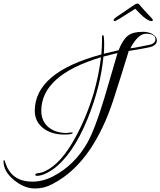

<svg xmlns="http://www.w3.org/2000/svg" viewBox="-187 -843 913 1093"><path d="M12 230Q-48 230 -106 183Q-167 134 -167 75Q-167 68 -163 68Q-162 68 -159 76Q-157 83 -153.5 91.5Q-150 100 -145 112Q-105 191 -4 191Q57 191 115 161Q177 129 225.5 81Q274 33 309 -28Q331 -67 355.5 -131Q380 -195 407 -285Q420 -328 438.5 -392Q457 -456 482 -541Q461 -536 441.5 -531Q422 -526 402 -521Q394 -437 372 -349.5Q350 -262 313 -170Q228 40 113 122Q60 158 23 158Q14 158 14 151Q14 146 22 144Q39 142 51 138.5Q63 135 70 131Q162 89 245 -66Q307 -180 347 -315Q362 -368 372 -418Q382 -468 388 -517Q48 -415 48 -212Q48 -153 90 -118Q130 -86 191 -86Q193 -86 197.5 -86.5Q202 -87 206 -88Q212 -88 216 -88.5Q220 -89 223 -89Q227 -89 227 -87Q227 -77 181 -77Q110 -77 65 -109Q11 -147 11 -212Q11 -431 390 -533Q392 -555 393 -581Q394 -607 394 -637Q394 -642 400 -643Q406 -642 406 -588Q406 -576 405.5 -563.5Q405 -551 404 -537Q424 -542 445 -547Q466 -552 488 -557Q512 -616 538 -637Q554 -651 576.5 -656.5Q599 -662 628 -662Q654 -662 678 -651Q706 -635 706 -612Q706 -583 660 -573Q641 -569 612.5 -564Q584 -559 546 -553Q524 -481 501.5 -409.5Q479 -338 456 -267Q428 -183 395.5 -116Q363 -49 328 4Q283 71 229 121.5Q175 172 111 205Q65 230 12 230ZM555 -568Q575 -570 604.5 -576Q634 -582 673 -590Q698 -600 698 -618Q698 -651 644 -651Q599 -651 555 -568ZM465 -723Q460 -723 460 -728Q460 -734 471 -743Q482 -751 504 -765.5Q526 -780 547.5 -795Q569 -810 578 -816Q586 -821 593.5 -822.5Q601 -824 607 -816Q633 -785 664 -753Q683 -734 683 -730Q683 -723 675 -723Q663 -723 643 -737Q627 -748 613.5 -762Q600 -776 583 -793Q533 -762 503 -742.5Q473 -723 465 -723Z"/></svg>

Font: Ruthie
Style: Regular
Weight: 400
Designer: Robert E. Leuschke
Foundry: Robert E. Leuschke
Version: Version 1.012